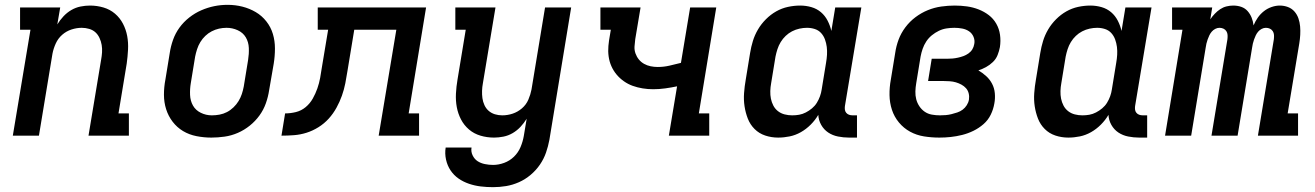

<svg xmlns="http://www.w3.org/2000/svg" viewBox="-20 -561 5440 794"><path d="M33 0 106 -438H63V-530H229L217 -460Q228 -478 242.5 -493.5Q257 -509 275 -519.5Q293 -530 313 -534Q333 -538 352 -538Q381 -538 408 -530Q435 -522 455.5 -504.5Q476 -487 488.5 -463Q501 -439 506 -412Q511 -385 509.5 -356Q508 -327 504 -298L470 -92H513V0H346L398 -313Q401 -329 402 -344.5Q403 -360 400.5 -375Q398 -390 391.5 -404Q385 -418 374.5 -427.5Q364 -437 349 -441.5Q334 -446 318 -446Q297 -446 275.5 -439Q254 -432 237 -417Q220 -402 210.5 -381Q201 -360 197 -339L141 0Z M854 8Q823 8 792.5 2Q762 -4 737 -19Q712 -34 694 -57.5Q676 -81 667 -109.5Q658 -138 658 -169.5Q658 -201 664 -232L682 -342Q686 -369 695.5 -396Q705 -423 722 -446.5Q739 -470 762.5 -488.5Q786 -507 812.5 -518.5Q839 -530 866 -535.5Q893 -541 921 -541Q953 -541 982.5 -533.5Q1012 -526 1037.5 -511Q1063 -496 1081.5 -472.5Q1100 -449 1108.5 -420.5Q1117 -392 1117 -360.5Q1117 -329 1112 -298L1093 -188Q1089 -161 1079.5 -134Q1070 -107 1053 -83.5Q1036 -60 1013 -41.5Q990 -23 963.5 -11.5Q937 0 909 4Q881 8 854 8ZM856 -84Q872 -84 888 -87Q904 -90 918.5 -97.5Q933 -105 945.5 -117Q958 -129 966.5 -143Q975 -157 980 -172Q985 -187 988 -203L1006 -313Q1010 -338 1009 -362.5Q1008 -387 996.5 -406.5Q985 -426 963 -436Q941 -446 917 -446Q901 -446 885.5 -442.5Q870 -439 855.5 -431.5Q841 -424 829 -412.5Q817 -401 808.5 -387Q800 -373 795 -357.5Q790 -342 787 -327L769 -217Q765 -193 766 -168.5Q767 -144 778 -124.5Q789 -105 810.5 -94.5Q832 -84 856 -84Q856 -84 856 -84Q856 -84 856 -84Z M1144 0 1159 -92Q1181 -92 1203.5 -97.5Q1226 -103 1244 -118Q1262 -133 1273.5 -153.5Q1285 -174 1292.5 -195.5Q1300 -217 1304 -239Q1308 -261 1311 -282L1337 -438H1294V-530H1742L1670 -92H1713V0H1546L1619 -438H1445L1417 -268Q1413 -242 1408 -216.5Q1403 -191 1394 -165.5Q1385 -140 1371.5 -115.5Q1358 -91 1339.5 -70.5Q1321 -50 1297 -35Q1273 -20 1247.5 -12Q1222 -4 1196 -2Q1170 0 1144 0Z M2019 213Q1993 213 1968 210Q1943 207 1919.5 199Q1896 191 1876.5 177.5Q1857 164 1843.5 144Q1830 124 1824.5 99Q1819 74 1823 49H1930Q1927 66 1934.5 81.5Q1942 97 1955 105.5Q1968 114 1985 117.5Q2002 121 2019 121Q2042 121 2065 112.5Q2088 104 2105.5 87Q2123 70 2132.5 47.5Q2142 25 2146 2L2158 -70Q2147 -52 2132.5 -36.5Q2118 -21 2100 -10.5Q2082 0 2062 4Q2042 8 2023 8Q1994 8 1967 0Q1940 -8 1919.5 -25.5Q1899 -43 1886.5 -67Q1874 -91 1869 -118Q1864 -145 1865.5 -174Q1867 -203 1872 -232L1906 -438H1863V-530H2029L1977 -217Q1974 -201 1973.5 -185.5Q1973 -170 1975 -155Q1977 -140 1983.5 -126Q1990 -112 2001 -102.5Q2012 -93 2026.5 -88.5Q2041 -84 2057 -84Q2079 -84 2100 -91Q2121 -98 2138.5 -113Q2156 -128 2165 -149Q2174 -170 2178 -191L2234 -530H2342L2252 17Q2247 44 2238 70Q2229 96 2213 119.5Q2197 143 2174.5 162Q2152 181 2126 192.5Q2100 204 2073 208.5Q2046 213 2019 213Z M2746 0 2780 -204Q2756 -199 2731 -195.5Q2706 -192 2681 -192Q2659 -192 2637.5 -195.5Q2616 -199 2596.5 -206Q2577 -213 2560 -225Q2543 -237 2530 -252.5Q2517 -268 2508.5 -287Q2500 -306 2497 -327.5Q2494 -349 2496 -371Q2498 -393 2502 -414L2506 -438H2463V-530H2629L2607 -399Q2605 -384 2604 -369Q2603 -354 2608 -340Q2613 -326 2622 -315Q2631 -304 2643.5 -297Q2656 -290 2670.5 -287Q2685 -284 2700 -284Q2725 -284 2748.5 -289.5Q2772 -295 2796 -301L2834 -530H2942L2870 -92H2913V0Z M3198 8Q3170 8 3144.5 -0.5Q3119 -9 3100.5 -27.5Q3082 -46 3072.5 -70.5Q3063 -95 3059 -121.5Q3055 -148 3057 -176Q3059 -204 3064 -232L3082 -342Q3086 -367 3093.5 -391.5Q3101 -416 3114.5 -439Q3128 -462 3147.5 -481.5Q3167 -501 3190 -514Q3213 -527 3238.5 -532.5Q3264 -538 3289 -538Q3313 -538 3335.5 -531.5Q3358 -525 3375 -510.5Q3392 -496 3402.5 -475.5Q3413 -455 3418 -433L3434 -530H3542L3474 -122Q3473 -114 3474 -107Q3475 -100 3479.5 -94.5Q3484 -89 3491 -86.5Q3498 -84 3506 -84H3524V8H3491Q3468 8 3445.5 3.5Q3423 -1 3405 -13Q3387 -25 3376 -44.5Q3365 -64 3364 -86Q3351 -64 3332.5 -45.5Q3314 -27 3292 -14.5Q3270 -2 3246 3Q3222 8 3198 8ZM3256 -84Q3271 -84 3285 -86.5Q3299 -89 3312.5 -96Q3326 -103 3338 -113Q3350 -123 3358 -136Q3366 -149 3371 -163Q3376 -177 3378 -191L3396 -301Q3399 -318 3400 -334.5Q3401 -351 3399 -367Q3397 -383 3391.5 -398Q3386 -413 3375.5 -424.5Q3365 -436 3349.5 -441Q3334 -446 3317 -446Q3302 -446 3286 -442.5Q3270 -439 3255.5 -431.5Q3241 -424 3229 -412.5Q3217 -401 3208.5 -387Q3200 -373 3195 -357.5Q3190 -342 3187 -327L3169 -217Q3166 -201 3165.5 -184.5Q3165 -168 3168 -153Q3171 -138 3178 -124.5Q3185 -111 3197 -101.5Q3209 -92 3224.5 -88Q3240 -84 3256 -84Q3256 -84 3256 -84Q3256 -84 3256 -84Z M3865 8Q3832 8 3801 3Q3770 -2 3743.5 -16.5Q3717 -31 3697.5 -54.5Q3678 -78 3668.5 -107Q3659 -136 3658.5 -168Q3658 -200 3664 -232L3682 -342Q3686 -370 3696 -397Q3706 -424 3724 -448Q3742 -472 3766 -490Q3790 -508 3817 -519Q3844 -530 3872.5 -534Q3901 -538 3928 -538Q3954 -538 3979 -534.5Q4004 -531 4027 -522Q4050 -513 4069 -498.5Q4088 -484 4100 -463Q4112 -442 4115.5 -417Q4119 -392 4115 -366Q4112 -350 4105.5 -333.5Q4099 -317 4086 -304.5Q4073 -292 4057.5 -283.5Q4042 -275 4026 -270Q4043 -260 4058 -246.5Q4073 -233 4082.5 -215Q4092 -197 4094 -175.5Q4096 -154 4092 -133Q4088 -109 4077 -86.5Q4066 -64 4047 -47.5Q4028 -31 4005.5 -20Q3983 -9 3959 -3Q3935 3 3911.5 5.5Q3888 8 3865 8ZM3867 -84Q3879 -84 3891 -85Q3903 -86 3915 -89Q3927 -92 3939 -96Q3951 -100 3961 -107.5Q3971 -115 3978 -126Q3985 -137 3987 -149Q3989 -162 3986 -174.5Q3983 -187 3975 -196Q3967 -205 3956 -211Q3945 -217 3933 -220.5Q3921 -224 3907.5 -225Q3894 -226 3881 -226H3818L3833 -318H3896Q3908 -318 3919 -319Q3930 -320 3941.5 -322.5Q3953 -325 3964 -329Q3975 -333 3985 -340Q3995 -347 4001 -357Q4007 -367 4009 -379Q4012 -394 4006 -408.5Q4000 -423 3987.5 -431.5Q3975 -440 3959 -443Q3943 -446 3927 -446Q3911 -446 3894.5 -443.5Q3878 -441 3862.5 -433.5Q3847 -426 3833.5 -415Q3820 -404 3810.5 -389.5Q3801 -375 3795.5 -359Q3790 -343 3787 -327L3769 -217Q3766 -200 3765.5 -183Q3765 -166 3769 -150.5Q3773 -135 3782 -121.5Q3791 -108 3804 -99Q3817 -90 3833.5 -87Q3850 -84 3867 -84Z M4398 8Q4370 8 4344.5 -0.5Q4319 -9 4300.5 -27.5Q4282 -46 4272.5 -70.5Q4263 -95 4259 -121.5Q4255 -148 4257 -176Q4259 -204 4264 -232L4282 -342Q4286 -367 4293.5 -391.5Q4301 -416 4314.5 -439Q4328 -462 4347.5 -481.5Q4367 -501 4390 -514Q4413 -527 4438.5 -532.5Q4464 -538 4489 -538Q4513 -538 4535.5 -531.5Q4558 -525 4575 -510.5Q4592 -496 4602.5 -475.5Q4613 -455 4618 -433L4634 -530H4742L4674 -122Q4673 -114 4674 -107Q4675 -100 4679.5 -94.5Q4684 -89 4691 -86.5Q4698 -84 4706 -84H4724V8H4691Q4668 8 4645.5 3.5Q4623 -1 4605 -13Q4587 -25 4576 -44.5Q4565 -64 4564 -86Q4551 -64 4532.5 -45.5Q4514 -27 4492 -14.5Q4470 -2 4446 3Q4422 8 4398 8ZM4456 -84Q4471 -84 4485 -86.5Q4499 -89 4512.5 -96Q4526 -103 4538 -113Q4550 -123 4558 -136Q4566 -149 4571 -163Q4576 -177 4578 -191L4596 -301Q4599 -318 4600 -334.5Q4601 -351 4599 -367Q4597 -383 4591.5 -398Q4586 -413 4575.5 -424.5Q4565 -436 4549.5 -441Q4534 -446 4517 -446Q4502 -446 4486 -442.5Q4470 -439 4455.5 -431.5Q4441 -424 4429 -412.5Q4417 -401 4408.5 -387Q4400 -373 4395 -357.5Q4390 -342 4387 -327L4369 -217Q4366 -201 4365.5 -184.5Q4365 -168 4368 -153Q4371 -138 4378 -124.5Q4385 -111 4397 -101.5Q4409 -92 4424.5 -88Q4440 -84 4456 -84Q4456 -84 4456 -84Q4456 -84 4456 -84Z M4798 0 4870 -438H4827V-530H4993L4985 -481Q4993 -493 5003.5 -504Q5014 -515 5026 -523Q5038 -531 5052 -534.5Q5066 -538 5080 -538Q5080 -538 5080 -538Q5080 -538 5080 -538Q5098 -538 5113.5 -532.5Q5129 -527 5139.5 -515Q5150 -503 5156 -488Q5162 -473 5164 -456Q5171 -473 5181.5 -488Q5192 -503 5206.5 -514.5Q5221 -526 5238.5 -532Q5256 -538 5272 -538Q5290 -538 5306 -532Q5322 -526 5333 -513.5Q5344 -501 5349.5 -485Q5355 -469 5356.5 -452Q5358 -435 5357 -417Q5356 -399 5353 -381L5305 -92H5348V0H5182L5248 -399Q5249 -408 5248.5 -416.5Q5248 -425 5243.5 -432Q5239 -439 5231.5 -442.5Q5224 -446 5215 -446Q5206 -446 5197.5 -441.5Q5189 -437 5183 -430Q5177 -423 5173 -414.5Q5169 -406 5166 -397.5Q5163 -389 5161 -380.5Q5159 -372 5158 -364L5098 0H4990L5056 -399Q5057 -408 5056.5 -416.5Q5056 -425 5051.5 -432Q5047 -439 5039.5 -442.5Q5032 -446 5023 -446Q5014 -446 5005.5 -441.5Q4997 -437 4991 -430Q4985 -423 4981 -414.5Q4977 -406 4974 -397.5Q4971 -389 4969 -380.5Q4967 -372 4966 -364L4906 0Z"/></svg>

Font: Iosevka Slab Semibold Extended
Style: Italic
Weight: 600
Width: 7
Italic angle: -9°
Monospace: yes
Designer: Belleve Invis
Foundry: Belleve Invis
Version: Version 11.1.0; ttfautohint (v1.8.3)